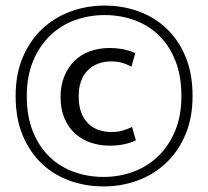

<svg xmlns="http://www.w3.org/2000/svg" viewBox="-20 -659 746 688"><path d="M379 -186Q402 -186 419 -191Q436 -196 453 -204L467 -156Q426 -137 373 -137Q337 -137 305 -148Q273 -159 249 -180.5Q225 -202 211 -235Q197 -268 197 -312Q197 -352 210 -384.5Q223 -417 246 -440Q269 -463 301.5 -475Q334 -487 373 -487Q395 -487 416 -483.5Q437 -480 465 -469L451 -420Q416 -439 380 -439Q326 -439 294 -406.5Q262 -374 262 -314Q262 -278 272 -253.5Q282 -229 298.5 -214Q315 -199 336 -192.5Q357 -186 379 -186ZM355 -639Q419 -639 476 -618.5Q533 -598 576 -557.5Q619 -517 644.5 -456.5Q670 -396 670 -315Q670 -236 644 -175.5Q618 -115 574 -74Q530 -33 472.5 -12Q415 9 351 9Q287 9 230 -11.5Q173 -32 130 -72.5Q87 -113 61.5 -173.5Q36 -234 36 -315Q36 -394 62 -454.5Q88 -515 132 -556Q176 -597 233.5 -618Q291 -639 355 -639ZM355 -605Q299 -605 248 -586.5Q197 -568 159 -531Q121 -494 98.5 -440Q76 -386 76 -315Q76 -242 98 -187.5Q120 -133 157.5 -97Q195 -61 245 -43Q295 -25 351 -25Q407 -25 457.5 -43.5Q508 -62 546.5 -99Q585 -136 607.5 -190Q630 -244 630 -315Q630 -388 608 -442.5Q586 -497 548.5 -533Q511 -569 461 -587Q411 -605 355 -605Z"/></svg>

Font: Mukta Malar
Style: Regular
Weight: 400
Designer: Aadarsh Rajan, Girish Dalvi, Yashodeep Gholap
Foundry: Ek Type
Version: Version 2.538;PS 1.000;hotconv 16.6.51;makeotf.lib2.5.65220;